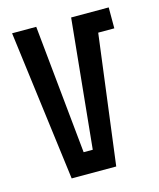

<svg xmlns="http://www.w3.org/2000/svg" viewBox="-90 -625 571 691"><g transform="rotate(-15 195.0 -280.0)"><path d="M92 0 20 -560H110L158 -80H192L240 -560H380V-482H320L258 0Z"/></g></svg>

Font: Tektur Condensed
Style: Regular
Weight: 400
Width: 3
Designer: Adam Jagosz
Foundry: Adam Jagosz
Version: Version 1.005;gftools[0.9.30]